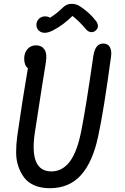

<svg xmlns="http://www.w3.org/2000/svg" viewBox="-20 -981 660 1012"><path d="M242 11Q197.5 11 163.2 -3.2Q129 -17.5 109 -43Q89 -68.5 77 -103Q65 -137.5 65 -178.2Q65 -219 71 -264Q97.5 -450 127 -621.5Q107.5 -636.5 107.5 -672Q107.5 -701.5 124.5 -721.8Q141.5 -742 170.5 -742Q199.5 -742 214.2 -720.2Q229 -698.5 222 -654Q219.5 -638.5 198.5 -507Q177.5 -375.5 164 -284Q132.5 -77.5 251 -77.5Q309.5 -77.5 349 -130.8Q388.5 -184 410 -299.5Q431.5 -406 472 -686Q482 -751.5 523.5 -751.5Q548.5 -751.5 559 -732.8Q569.5 -714 565.5 -684.5Q526.5 -394.5 497 -260.5Q468.5 -127 406.8 -58Q345 11 242 11ZM183 -879.5Q195 -893 213.2 -894.5Q231.5 -896 243.5 -887.5Q277 -907.5 314 -943.5Q332 -960.5 357.2 -960.8Q382.5 -961 403.5 -946.5Q454 -913 487 -869Q497.5 -854 496 -841.2Q494.5 -828.5 483.5 -819.5Q472.5 -810 458.5 -811.8Q444.5 -813.5 432 -828Q397 -870 362 -897Q314 -849.5 261.5 -822Q212.5 -796 186 -818.5Q173.5 -829 172 -846.8Q170.5 -864.5 183 -879.5Z"/></svg>

Font: Monaspace Radon
Style: Regular
Weight: 400
Designer: Riley Cran & the Lettermatic Team
Foundry: Lettermatic
Version: Version 1.000 (Monaspace Radon)